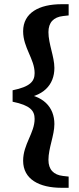

<svg xmlns="http://www.w3.org/2000/svg" viewBox="-20 -735 377 914"><path d="M40 -250.8C124 -233.6 144.8 -208.1 144.8 -168.9C144.8 -102.2 90.1 -47.9 90.1 30.1C90.1 118.4 166.8 159 273.3 159H306.8V105.6L279.8 102.6C235 97.5 210.6 72.1 210.6 26.1C210.6 -30 238.9 -90.7 238.9 -144.5C238.9 -224.8 185.9 -283.9 75 -290.2V-265.8C185.9 -272.1 238.9 -331.2 238.9 -411.5C238.9 -465.3 210.6 -526 210.6 -582.1C210.6 -628.1 235 -653.5 279.8 -658.6L306.8 -661.6V-715H273.3C166.8 -715 90.1 -674.4 90.1 -586.1C90.1 -508.1 144.8 -453.8 144.8 -387.1C144.8 -347.9 124 -322.4 40 -305.2V-250.8Z"/></svg>

Font: Source Serif Variable
Style: Regular
Weight: 389
Designer: Frank Grießhammer
Foundry: Adobe Systems Incorporated
Version: Version 3.001;hotconv 1.0.111;makeotfexe 2.5.65597